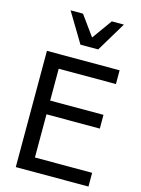

<svg xmlns="http://www.w3.org/2000/svg" viewBox="-144 -1080 850 1160"><g transform="rotate(15 280.5 -500.0)"><path d="M406.2 -1000.5 316.4 -875.5 226.1 -1000.5H148.4L259.8 -815.4H370.6L481.9 -1000.5ZM528.3 0V-85.9H170.4V-356H503.9V-441.9H170.4V-641.1H528.3V-727.1H73.7V0Z"/></g></svg>

Font: SG Kara SemiBold
Style: Regular
Weight: 400
Designer: Damoon Khanjanzadeh
Version: Version 1.000